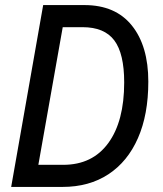

<svg xmlns="http://www.w3.org/2000/svg" viewBox="-20 -736 640 756"><path d="M24 0 150 -716H312.5Q434.5 -716 499.2 -635.5Q564 -555 564 -414.5Q564 -285 523.2 -192.2Q482.5 -99.5 406.8 -49.8Q331 0 226 0ZM131 -87H229Q344 -87 406.5 -172.8Q469 -258.5 469 -411.5Q469 -525 430 -577Q391 -629 305 -629H227Z"/></svg>

Font: Google Sans Code
Style: Italic
Weight: 400
Italic angle: -10°
Monospace: yes
Designer: Google Sans Code Authors
Foundry: Google LLC
Version: Version 6.000